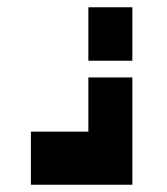

<svg xmlns="http://www.w3.org/2000/svg" viewBox="-20 -753 459 528"><path d="M223 -733H344V-586H223ZM223 -540H344V-391V-245H223H65V-391H223Z"/></svg>

Font: PatchStencil
Style: Regular
Weight: 400
Version: Version 1.1